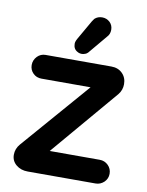

<svg xmlns="http://www.w3.org/2000/svg" viewBox="-83 -777 652 849"><g transform="rotate(10 243.0 -352.5)"><path d="M226.6 -546.9Q207 -556.6 207 -581.1Q207 -590.8 214.8 -604.5L264.6 -691.4L273.4 -704.1Q287.1 -716.8 307.1 -716.8Q327.1 -716.8 341.8 -703.1Q355.5 -689.5 355.5 -669.4Q355.5 -649.4 342.8 -636.7Q274.4 -554.7 272.5 -552.7Q270.5 -550.8 267.1 -548.3Q263.7 -545.9 259.8 -544.9Q252.9 -542 246.1 -542Q234.4 -542 226.6 -546.9ZM100.6 11.7Q69.3 11.7 48.3 -5.9Q27.3 -23.4 27.3 -50.8Q27.3 -78.1 45.9 -99.6L309.6 -403.3H88.9Q66.4 -403.3 51.3 -418.5Q36.1 -433.6 36.1 -455.6Q36.1 -477.5 51.8 -494.1Q67.4 -509.8 88.9 -509.8H384.8Q415 -509.8 434.1 -490.7Q453.1 -471.7 453.1 -442.4Q453.1 -416 436.5 -395.5L180.7 -94.7H405.3Q427.7 -94.7 443.4 -79.1Q459 -63.5 459 -41Q459 -19.5 443.4 -3.9Q426.8 11.7 405.3 11.7ZM176.8 -89.8Z"/></g></svg>

Font: FakePearl
Style: SemiBold
Weight: 400
Version: Version 1.2